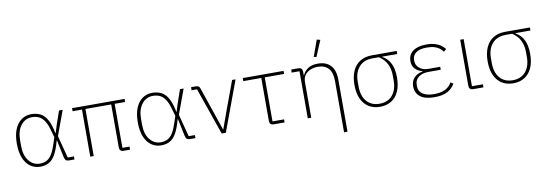

<svg xmlns="http://www.w3.org/2000/svg" viewBox="-66 -1236 5458 1915"><g transform="rotate(-10 2663.0 -279.0)"><path d="M597 -31V0H541Q521 0 510.5 -9.5Q500 -19 494 -46L458 -217H455Q432 -130 404 -80Q376 -30 338.5 -9Q301 12 250 12Q194 12 150.5 -18.5Q107 -49 82.5 -108.5Q58 -168 58 -254Q58 -341 82.5 -400Q107 -459 150.5 -489.5Q194 -520 250 -520Q302 -520 342 -500Q382 -480 410 -430Q438 -380 455 -292H458L482 -369L530 -508H567L475 -258L534 -31ZM250 -19Q292 -19 322.5 -36Q353 -53 376 -92.5Q399 -132 420 -199L438 -254L419 -319Q402 -385 378 -422Q354 -459 323 -474Q292 -489 250 -489Q184 -489 140 -434Q96 -379 96 -281V-227Q96 -130 140 -74.5Q184 -19 250 -19Z M1088 -477V-31H1160V0H1095Q1074 0 1063.5 -11Q1053 -22 1053 -42V-477H792V0H757V-477H662V-508H1194V-477Z M1822 -31V0H1766Q1746 0 1735.5 -9.5Q1725 -19 1719 -46L1683 -217H1680Q1657 -130 1629 -80Q1601 -30 1563.5 -9Q1526 12 1475 12Q1419 12 1375.5 -18.5Q1332 -49 1307.5 -108.5Q1283 -168 1283 -254Q1283 -341 1307.5 -400Q1332 -459 1375.5 -489.5Q1419 -520 1475 -520Q1527 -520 1567 -500Q1607 -480 1635 -430Q1663 -380 1680 -292H1683L1707 -369L1755 -508H1792L1700 -258L1759 -31ZM1475 -19Q1517 -19 1547.5 -36Q1578 -53 1601 -92.5Q1624 -132 1645 -199L1663 -254L1644 -319Q1627 -385 1603 -422Q1579 -459 1548 -474Q1517 -489 1475 -489Q1409 -489 1365 -434Q1321 -379 1321 -281V-227Q1321 -130 1365 -74.5Q1409 -19 1475 -19Z M2130 0H2088L1922 -477H1867V-508H1915Q1932 -508 1942 -502Q1952 -496 1957 -481L2041 -235L2108 -38H2111L2182 -235L2283 -508H2318Z M2725 0H2615Q2594 0 2583.5 -11Q2573 -22 2573 -42V-477H2391V-508H2804V-477H2608V-31H2725Z M2995 0H2960V-477H2881V-508H2953Q2974 -508 2984.5 -497Q2995 -486 2995 -466V-419L2976 -430H2998Q3013 -467 3050.5 -493.5Q3088 -520 3153 -520Q3237 -520 3282 -470.5Q3327 -421 3327 -326V200H3292V-320Q3292 -407 3254 -448Q3216 -489 3146 -489Q3107 -489 3072.5 -475Q3038 -461 3016.5 -432.5Q2995 -404 2995 -361ZM3219 -749 3151 -587 3125 -593 3184 -758Z M3950 -477H3799V-473Q3853 -443 3880 -388.5Q3907 -334 3907 -248Q3907 -165 3881 -107Q3855 -49 3806.5 -18.5Q3758 12 3691 12Q3625 12 3576.5 -18.5Q3528 -49 3502 -107Q3476 -165 3476 -248Q3476 -330 3502.5 -388.5Q3529 -447 3579 -477.5Q3629 -508 3699 -508H3950ZM3764 -477H3699Q3611 -477 3562.5 -421.5Q3514 -366 3514 -274V-223Q3514 -129 3561 -74Q3608 -19 3691 -19Q3775 -19 3822 -74Q3869 -129 3869 -223V-274Q3869 -339 3844 -390Q3819 -441 3764 -477Z M4424 -106 4450 -88Q4424 -42 4375 -15Q4326 12 4241 12Q4146 12 4098 -26Q4050 -64 4050 -131Q4050 -183 4081.5 -217.5Q4113 -252 4169 -261V-264Q4122 -277 4094.5 -306Q4067 -335 4067 -384Q4067 -449 4115.5 -484.5Q4164 -520 4250 -520Q4303 -520 4338.5 -509Q4374 -498 4398 -480.5Q4422 -463 4439 -441L4413 -419Q4398 -439 4378 -454.5Q4358 -470 4327.5 -479.5Q4297 -489 4251 -489Q4176 -489 4140.5 -461.5Q4105 -434 4105 -390V-378Q4105 -337 4139 -307Q4173 -277 4229 -277H4350V-247H4228Q4162 -247 4125 -218Q4088 -189 4088 -142V-123Q4088 -75 4128.5 -47Q4169 -19 4242 -19Q4312 -19 4356 -41Q4400 -63 4424 -106Z M4739 -31V0H4636Q4614 0 4603.5 -11Q4593 -22 4593 -42V-508H4628V-31Z M5299 -477H5148V-473Q5202 -443 5229 -388.5Q5256 -334 5256 -248Q5256 -165 5230 -107Q5204 -49 5155.5 -18.5Q5107 12 5040 12Q4974 12 4925.5 -18.5Q4877 -49 4851 -107Q4825 -165 4825 -248Q4825 -330 4851.5 -388.5Q4878 -447 4928 -477.5Q4978 -508 5048 -508H5299ZM5113 -477H5048Q4960 -477 4911.5 -421.5Q4863 -366 4863 -274V-223Q4863 -129 4910 -74Q4957 -19 5040 -19Q5124 -19 5171 -74Q5218 -129 5218 -223V-274Q5218 -339 5193 -390Q5168 -441 5113 -477Z"/></g></svg>

Font: IBM Plex Sans ExtraLight
Style: Regular
Weight: 250
Designer: Mike Abbink, Paul van der Laan, Pieter van Rosmalen
Foundry: Bold Monday
Version: Version 3.201